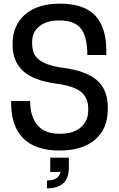

<svg xmlns="http://www.w3.org/2000/svg" viewBox="-20 -812 651 1051"><path d="M289 -354Q162 -371 105.5 -424Q49 -477 49 -564V-575Q49 -625 67 -665Q85 -705 118 -733.5Q151 -762 198.5 -777Q246 -792 306 -792Q440 -792 501 -727Q562 -662 562 -535V-511H458Q458 -611 423 -655.5Q388 -700 307 -700H300Q236 -700 196 -668.5Q156 -637 156 -583V-575Q156 -548 163.5 -526Q171 -504 190.5 -487.5Q210 -471 242.5 -459.5Q275 -448 324 -441Q452 -424 511 -372.5Q570 -321 570 -225V-214Q570 -107 500.5 -47.5Q431 12 306 12Q175 12 108 -54Q41 -120 41 -249V-259H145Q145 -213 156.5 -179Q168 -145 188.5 -123Q209 -101 238 -90.5Q267 -80 302 -80H310Q381 -80 422 -114.5Q463 -149 463 -209V-217Q463 -276 424 -308.5Q385 -341 289 -354ZM357 105Q357 219 237 219V176Q266 176 285.5 165.5Q305 155 312 129H255V51H357Z"/></svg>

Font: Cooper Hewitt
Style: Regular
Weight: 707
Designer: Village Type and Design LLC
Foundry: Cooper Hewitt Smithsonian Design Museum
Version: 1.000